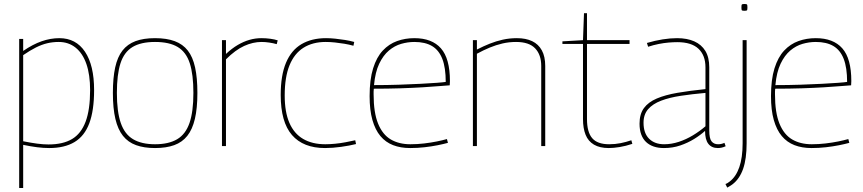

<svg xmlns="http://www.w3.org/2000/svg" viewBox="-20 -731 4320 961"><path d="M76 210V-536H96V-476Q144 -509 188.5 -524.5Q233 -540 277 -540Q360 -540 405.5 -472Q451 -404 451 -280Q451 -178 427 -114Q403 -50 353 -20Q303 10 226 10Q198 10 166 6Q134 2 96 -6V210ZM223 -8Q295 -8 340.5 -35Q386 -62 408.5 -122Q431 -182 431 -280Q431 -357 412.5 -410.5Q394 -464 358.5 -492.5Q323 -521 274 -521Q244 -521 216.5 -514.5Q189 -508 160 -493.5Q131 -479 96 -455V-24Q136 -16 166.5 -12Q197 -8 223 -8Z M545 -266Q545 -341 556.5 -393.5Q568 -446 593 -478Q618 -510 658 -525Q698 -540 756 -540Q814 -540 854.5 -525Q895 -510 920 -478Q945 -446 956.5 -393.5Q968 -341 968 -266Q968 -189 955.5 -136Q943 -83 917.5 -51Q892 -19 852 -4.5Q812 10 756 10Q701 10 661 -4.5Q621 -19 595.5 -51Q570 -83 557.5 -136Q545 -189 545 -266ZM565 -266Q565 -172 584.5 -115.5Q604 -59 646.5 -34Q689 -9 756 -9Q824 -9 866.5 -34Q909 -59 928.5 -115.5Q948 -172 948 -266Q948 -358 930 -414Q912 -470 870 -495.5Q828 -521 756 -521Q685 -521 643 -495.5Q601 -470 583 -414Q565 -358 565 -266Z M1111 -530V-461Q1141 -489 1170 -506Q1199 -523 1228.5 -531.5Q1258 -540 1288 -540Q1311 -540 1333 -537Q1355 -534 1370 -529L1365 -510Q1348 -515 1327.5 -518Q1307 -521 1289 -521Q1246 -521 1202 -501Q1158 -481 1111 -434V0H1091V-530Z M1385 -256Q1385 -354 1411.5 -417Q1438 -480 1489 -510Q1540 -540 1612 -540Q1633 -540 1657.5 -537.5Q1682 -535 1707 -531Q1732 -527 1753 -521L1749 -502Q1728 -508 1704 -512Q1680 -516 1656 -518.5Q1632 -521 1610 -521Q1545 -521 1499 -492Q1453 -463 1429 -404Q1405 -345 1405 -253Q1405 -170 1428.5 -116Q1452 -62 1497.5 -35.5Q1543 -9 1608 -9Q1631 -9 1657 -11.5Q1683 -14 1709.5 -19Q1736 -24 1758 -29L1762 -10Q1730 -2 1687.5 4Q1645 10 1607 10Q1498 10 1441.5 -55Q1385 -120 1385 -256Z M2033 10Q1985 10 1947.5 -4.5Q1910 -19 1884 -50Q1858 -81 1844 -130.5Q1830 -180 1830 -250Q1830 -333 1847.5 -389Q1865 -445 1896 -478Q1927 -511 1967.5 -525.5Q2008 -540 2054 -540Q2142 -540 2187 -489Q2232 -438 2232 -325Q2232 -321 2231.5 -314.5Q2231 -308 2231 -304Q2214 -303 2179 -300Q2144 -297 2094.5 -294Q2045 -291 1983.5 -289Q1922 -287 1851 -287Q1850 -280 1850 -273Q1850 -266 1850 -259Q1850 -167 1872.5 -112Q1895 -57 1936 -33Q1977 -9 2034 -9Q2069 -9 2103 -13Q2137 -17 2166.5 -23Q2196 -29 2217 -35L2222 -16Q2200 -10 2170 -4Q2140 2 2105 6Q2070 10 2033 10ZM1852 -305Q1917 -305 1976.5 -307Q2036 -309 2084.5 -311.5Q2133 -314 2166 -316.5Q2199 -319 2211 -321Q2211 -392 2194 -436Q2177 -480 2142.5 -500.5Q2108 -521 2054 -521Q2021 -521 1988 -511.5Q1955 -502 1926.5 -478Q1898 -454 1878 -412Q1858 -370 1852 -305Z M2347 0V-530H2367V-483Q2400 -500 2431.5 -512.5Q2463 -525 2496.5 -532.5Q2530 -540 2567 -540Q2612 -540 2643.5 -525Q2675 -510 2692 -479Q2709 -448 2709 -401V0H2689V-401Q2689 -457 2658.5 -489Q2628 -521 2563 -521Q2528 -521 2495.5 -513.5Q2463 -506 2431.5 -493Q2400 -480 2367 -462V0Z M3027 10Q2982 10 2953 -7Q2924 -24 2911 -56.5Q2898 -89 2898 -135V-511H2795V-524L2898 -530L2903 -665H2918V-530H3131V-511H2918V-135Q2918 -70 2944 -39.5Q2970 -9 3029 -9Q3059 -9 3086.5 -14.5Q3114 -20 3140 -29L3145 -11Q3112 0 3081.5 5Q3051 10 3027 10Z M3181 -112Q3181 -160 3203 -190Q3225 -220 3267.5 -238Q3310 -256 3371 -266.5Q3432 -277 3511 -285V-394Q3511 -454 3476 -487Q3441 -520 3370 -520Q3350 -520 3326.5 -518Q3303 -516 3277.5 -511Q3252 -506 3224 -497L3218 -516Q3259 -528 3297 -534Q3335 -540 3369 -540Q3419 -540 3455 -524Q3491 -508 3510.5 -476Q3530 -444 3530 -394V-78Q3530 -38 3541.5 -23.5Q3553 -9 3574 -9Q3582 -9 3589.5 -10.5Q3597 -12 3606 -16L3612 1Q3601 6 3591.5 8Q3582 10 3573 10Q3542 10 3525.5 -11Q3509 -32 3509 -76Q3486 -55 3454.5 -35.5Q3423 -16 3385 -3Q3347 10 3303 10Q3275 10 3252.5 2.5Q3230 -5 3214 -20Q3198 -35 3189.5 -58Q3181 -81 3181 -112ZM3201 -117Q3201 -64 3229 -36.5Q3257 -9 3304 -9Q3341 -9 3377.5 -21Q3414 -33 3448 -53.5Q3482 -74 3511 -99V-266Q3444 -260 3387.5 -251.5Q3331 -243 3289 -227Q3247 -211 3224 -184.5Q3201 -158 3201 -117Z M3717 -530V-14Q3717 64 3699.5 114Q3682 164 3647 191Q3643 194 3638.5 197Q3634 200 3629.5 202.5Q3625 205 3620 208L3611 190Q3617 188 3622.5 184.5Q3628 181 3633 177Q3664 153 3680.5 105.5Q3697 58 3697 -14V-530ZM3706 -677Q3695 -677 3693 -679.5Q3691 -682 3691 -694Q3691 -706 3693 -708.5Q3695 -711 3706 -711Q3717 -711 3719 -708.5Q3721 -706 3721 -694Q3721 -682 3719 -679.5Q3717 -677 3706 -677Z M4042 10Q3994 10 3956.5 -4.5Q3919 -19 3893 -50Q3867 -81 3853 -130.5Q3839 -180 3839 -250Q3839 -333 3856.5 -389Q3874 -445 3905 -478Q3936 -511 3976.5 -525.5Q4017 -540 4063 -540Q4151 -540 4196 -489Q4241 -438 4241 -325Q4241 -321 4240.5 -314.5Q4240 -308 4240 -304Q4223 -303 4188 -300Q4153 -297 4103.5 -294Q4054 -291 3992.5 -289Q3931 -287 3860 -287Q3859 -280 3859 -273Q3859 -266 3859 -259Q3859 -167 3881.5 -112Q3904 -57 3945 -33Q3986 -9 4043 -9Q4078 -9 4112 -13Q4146 -17 4175.5 -23Q4205 -29 4226 -35L4231 -16Q4209 -10 4179 -4Q4149 2 4114 6Q4079 10 4042 10ZM3861 -305Q3926 -305 3985.5 -307Q4045 -309 4093.5 -311.5Q4142 -314 4175 -316.5Q4208 -319 4220 -321Q4220 -392 4203 -436Q4186 -480 4151.5 -500.5Q4117 -521 4063 -521Q4030 -521 3997 -511.5Q3964 -502 3935.5 -478Q3907 -454 3887 -412Q3867 -370 3861 -305Z"/></svg>

Font: Georama ExtraCondensed Thin Thin
Style: Regular
Weight: 250
Version: Version 1.001